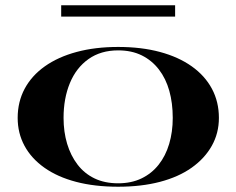

<svg xmlns="http://www.w3.org/2000/svg" viewBox="-20 -693 896 728"><path d="M428 -515Q516 -515 586.5 -496Q657 -477 707 -441.5Q757 -406 783.5 -356.5Q810 -307 810 -246Q810 -188 783 -140Q756 -92 706.5 -57Q657 -22 586.5 -3.5Q516 15 428 15Q339 15 268.5 -3.5Q198 -22 148.5 -57Q99 -92 73 -140Q47 -188 47 -246Q47 -307 73.5 -356.5Q100 -406 150 -441.5Q200 -477 270.5 -496Q341 -515 428 -515ZM428 -502Q362 -502 315.5 -469Q269 -436 245 -378Q221 -320 221 -246Q221 -193 234.5 -148Q248 -103 274 -69Q300 -35 338.5 -16.5Q377 2 428 2Q478 2 516.5 -16.5Q555 -35 581.5 -68.5Q608 -102 621.5 -147.5Q635 -193 635 -246Q635 -302 622 -348.5Q609 -395 582.5 -429.5Q556 -464 517.5 -483Q479 -502 428 -502ZM212 -630V-673H644V-630Z"/></svg>

Font: Kalnia SemiExpanded
Style: Regular
Weight: 400
Width: 6
Designer: Frida Medrano
Foundry: Frida Medrano
Version: Version 1.105